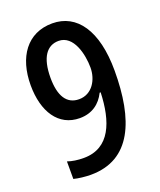

<svg xmlns="http://www.w3.org/2000/svg" viewBox="-137 -810 754 906"><g transform="rotate(-20 240.5 -357.0)"><path d="M435 -414C435 -616 357 -724 234 -724C108 -724 39 -625 39 -484C39 -351 98 -259 205 -259C267 -259 309 -291 333 -340H338C333 -196 290 -76 158 -76C127 -76 100 -80 77 -88V0C99 6 135 10 162 10C365 10 435 -168 435 -414ZM234 -636C309 -636 333 -533 333 -466C333 -406 298 -344 232 -344C170 -344 139 -394 139 -485C139 -587 175 -636 234 -636Z"/></g></svg>

Font: Noto Sans Lao Looped Condensed Medium
Style: Regular
Weight: 500
Width: 3
Designer: Mark Frömberg, Ben Mitchell
Foundry: The Fontpad Ltd
Version: Version 1.002